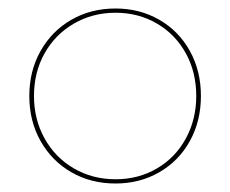

<svg xmlns="http://www.w3.org/2000/svg" viewBox="-20 -429 542 452"><path d="M49 -203Q49 -262 75.5 -309Q102 -356 148 -382.5Q194 -409 252 -409Q309 -409 355 -382.5Q401 -356 427 -309Q453 -262 453 -203Q453 -144 427 -97Q401 -50 355 -23.5Q309 3 252 3Q194 3 148 -23.5Q102 -50 75.5 -97Q49 -144 49 -203ZM442 -203Q442 -259 417.5 -303.5Q393 -348 349.5 -373.5Q306 -399 252 -399Q198 -399 154 -373.5Q110 -348 85 -303.5Q60 -259 60 -203Q60 -148 85 -103Q110 -58 154 -32.5Q198 -7 252 -7Q306 -7 349.5 -32.5Q393 -58 417.5 -103Q442 -148 442 -203Z"/></svg>

Font: Ysabeau Hairline
Style: Regular
Weight: 100
Designer: Christian Thalmann (Catharsis Fonts)
Version: Version 0.003